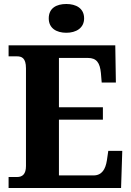

<svg xmlns="http://www.w3.org/2000/svg" viewBox="-20 -941 658 961"><path d="M312 -777C360 -777 401 -800 401 -849C401 -900 360 -921 312 -921C262 -921 224 -900 224 -849C224 -800 262 -777 312 -777ZM23 0H586L592 -186H522L515 -138C508 -94 490 -63 448 -63H275V-342H495V-404H275V-651H420C464 -651 480 -626 485 -576L489 -528H560L557 -714H23V-659H64C88 -659 110 -652 110 -599V-110C110 -70 93 -55 65 -55H23Z"/></svg>

Font: Noto Serif Armenian SemiCondensed
Style: Bold
Weight: 700
Width: 4
Designer: Monotype Design Team
Foundry: Monotype Imaging Inc.
Version: Version 2.008